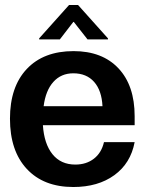

<svg xmlns="http://www.w3.org/2000/svg" viewBox="-20 -737 582 770"><path d="M274 13Q155 13 87.5 -59.5Q20 -132 20 -261Q20 -389 87.5 -460.5Q155 -532 275 -532Q390 -532 455 -463Q520 -394 520 -271V-235H152Q157 -160 190.5 -118.5Q224 -77 282 -77Q326 -77 356.5 -100.5Q387 -124 397 -167H520Q504 -82 438.5 -34.5Q373 13 274 13ZM391 -311Q388 -374 357.5 -408.5Q327 -443 274 -443Q225 -443 194 -408.5Q163 -374 155 -311ZM331 -579 276 -649H274L220 -579H137V-583L257 -717H293L413 -583V-579Z"/></svg>

Font: Non Bureau Medium
Style: Regular
Weight: 500
Designer: Jona Saucedo
Foundry: Non Foundry
Version: Version 1.000; ttfautohint (v1.8.4)